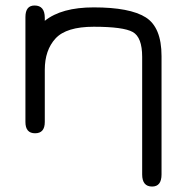

<svg xmlns="http://www.w3.org/2000/svg" viewBox="-20 -477 676 697"><path d="M320.3 -379.9C391.9 -379.9 439.1 -373.5 461.9 -360.8C484.7 -348.1 496.1 -318 496.1 -270.5V156.2C496.1 185.5 508.1 200.2 532.2 200.2C555 200.2 566.4 185.5 566.4 156.2V-273.4C566.4 -343.1 547.2 -390 508.8 -414.1C470.4 -438.2 407.6 -450.2 320.3 -450.2C242.2 -450.2 182.9 -433.9 142.6 -401.4V-412.1C142.6 -442.1 130.2 -457 105.5 -457C83.3 -457 72.3 -443 72.3 -415V-34.2C72.3 -6.8 84 6.8 107.4 6.8C130.9 6.8 142.6 -6.8 142.6 -34.2V-223.6C142.6 -271.2 155.6 -309.1 181.6 -337.4C207.7 -365.7 253.9 -379.9 320.3 -379.9Z"/></svg>

Font: Jura
Style: DemiBold
Weight: 600
Version: Version 2.5.1